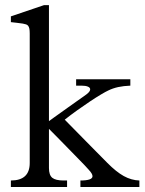

<svg xmlns="http://www.w3.org/2000/svg" viewBox="-20 -746 580 766"><path d="M536.1 0H300.8V-25.9Q349.1 -25.9 349.1 -43Q349.1 -52.7 334 -68.8Q329.6 -74.2 317.1 -87.2Q304.7 -100.1 288.3 -116.9Q272 -133.8 253.7 -152.3Q235.4 -170.9 219.5 -187.3Q203.6 -203.6 191.4 -215.8Q179.2 -228 175.3 -231.9V-75.7Q175.3 -47.4 188.7 -36.6Q202.1 -25.9 233.9 -25.9H247.6V0H23.4V-25.9Q98.6 -25.9 98.6 -95.7V-612.3Q98.6 -624 97.2 -631.3Q95.7 -638.7 92.5 -642.8Q89.4 -647 84 -648.7Q78.6 -650.4 70.8 -651.9Q59.1 -653.3 47.1 -655Q35.2 -656.7 23.4 -657.7V-680.7L155.8 -725.6H175.3V-262.7Q181.6 -267.6 194.1 -276.4Q206.5 -285.2 221.7 -296.1Q236.8 -307.1 253.2 -318.6Q269.5 -330.1 284.2 -340.6Q298.8 -351.1 310.1 -358.9Q321.3 -366.7 325.7 -370.1Q339.8 -380.9 339.8 -389.6Q339.8 -396.5 330.6 -400.4Q321.3 -404.3 305.2 -404.3H283.7V-429.7H500V-404.3Q473.6 -403.3 451.9 -398.7Q430.2 -394 411.6 -384.8Q401.9 -380.4 382.6 -368.9Q363.3 -357.4 339.1 -341.3Q314.9 -325.2 288.6 -306.4Q262.2 -287.6 238.3 -268.6Q241.2 -265.6 254.4 -252.2Q267.6 -238.8 285.9 -220.2Q304.2 -201.7 324.7 -180.7Q345.2 -159.7 363.3 -141.6Q381.3 -123.5 393.8 -110.8Q406.2 -98.1 408.2 -96.2Q443.4 -60.5 473.6 -43.7Q503.9 -26.9 536.1 -25.9Z"/></svg>

Font: HM XNiloofar
Style: Regular
Weight: 400
Designer: Hossein Movahhedian
Version: Version 2.8, 2015